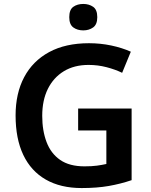

<svg xmlns="http://www.w3.org/2000/svg" viewBox="-20 -943 765 973"><path d="M376 -393H647V-30Q591 -11 531 -0.5Q471 10 394 10Q287 10 212 -33Q137 -76 98 -158Q59 -240 59 -358Q59 -470 102.5 -552Q146 -634 229 -679Q312 -724 431 -724Q489 -724 543.5 -712.5Q598 -701 643 -681L599 -574Q564 -591 520 -602.5Q476 -614 429 -614Q356 -614 303.5 -582Q251 -550 222.5 -492.5Q194 -435 194 -356Q194 -281 216 -223Q238 -165 285 -132.5Q332 -100 408 -100Q445 -100 471 -103.5Q497 -107 519 -112V-282H376ZM402 -923Q431 -923 452 -908.5Q473 -894 473 -856Q473 -819 452 -804Q431 -789 402 -789Q372 -789 351.5 -804Q331 -819 331 -856Q331 -894 351.5 -908.5Q372 -923 402 -923Z"/></svg>

Font: Noto Sans Adlam SemiBold
Style: Regular
Weight: 600
Version: Version 3.001